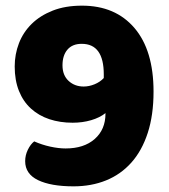

<svg xmlns="http://www.w3.org/2000/svg" viewBox="-20 -643 598 679"><path d="M69 -73Q69 -94 78.5 -113.5Q88 -133 101 -143Q128 -131 157.5 -124.5Q187 -118 212 -118Q277 -118 315 -151.5Q353 -185 353 -241V-243Q333 -227 302.5 -218Q272 -209 237 -209Q192 -209 154.5 -221.5Q117 -234 89.5 -259Q62 -284 47 -321.5Q32 -359 32 -408Q32 -451 47 -490Q62 -529 92 -558.5Q122 -588 166.5 -605.5Q211 -623 270 -623Q388 -623 455.5 -544Q523 -465 523 -319Q523 -236 502.5 -173Q482 -110 444.5 -68Q407 -26 355 -5Q303 16 240 16Q160 16 114.5 -6Q69 -28 69 -73ZM276 -337Q295 -337 314.5 -345Q334 -353 347 -367V-380Q347 -488 269 -488Q236 -488 218.5 -467.5Q201 -447 201 -412Q201 -377 222.5 -357Q244 -337 276 -337Z"/></svg>

Font: Baloo Da 2 ExtraBold
Style: Regular
Weight: 800
Designer: Noopur Datye, Sulekha Rajkumar and Ek Type
Foundry: Ek Type
Version: Version 1.640;hotconv 1.0.111;makeotfexe 2.5.65597; ttfautoh